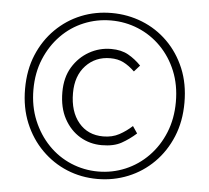

<svg xmlns="http://www.w3.org/2000/svg" viewBox="-52 -777 923 846"><g transform="rotate(5 409.5 -354.0)"><path d="M409 13Q337 13 274 -13Q211 -39 162 -88Q113 -137 85 -204.5Q57 -272 57 -355Q57 -439 85 -506Q113 -573 162 -621.5Q211 -670 274 -695.5Q337 -721 409 -721Q480 -721 544 -695.5Q608 -670 657 -621.5Q706 -573 734 -506Q762 -439 762 -355Q762 -272 734 -204.5Q706 -137 657 -88Q608 -39 544 -13Q480 13 409 13ZM409 -20Q472 -20 529 -44Q586 -68 630 -113Q674 -158 699 -219.5Q724 -281 724 -355Q724 -430 699 -491Q674 -552 630 -596.5Q586 -641 529 -664.5Q472 -688 409 -688Q346 -688 289 -664.5Q232 -641 188.5 -596.5Q145 -552 119.5 -491Q94 -430 94 -355Q94 -281 119.5 -219.5Q145 -158 188.5 -113Q232 -68 289 -44Q346 -20 409 -20ZM415 -137Q362 -137 318.5 -163Q275 -189 248.5 -237.5Q222 -286 222 -355Q222 -420 250 -466Q278 -512 323 -537.5Q368 -563 420 -563Q465 -563 496 -545.5Q527 -528 553 -501L528 -473Q503 -497 478 -509.5Q453 -522 420 -522Q354 -522 311.5 -476.5Q269 -431 269 -355Q269 -273 309.5 -224.5Q350 -176 418 -176Q458 -176 488.5 -192.5Q519 -209 545 -233L566 -202Q536 -175 502 -156Q468 -137 415 -137Z"/></g></svg>

Font: Noto Sans SC Thin ExtraLight
Style: Regular
Weight: 250
Version: Version 2.004-H2;hotconv 1.0.118;makeotfexe 2.5.65603